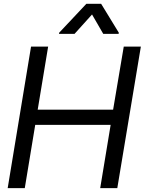

<svg xmlns="http://www.w3.org/2000/svg" viewBox="-20 -967 744 987"><path d="M510.7 -793 453.1 -892.6 363.3 -793H283.2L284.2 -798.8L423.8 -947.3H500L590.8 -798.8L589.8 -793ZM19.5 0 139.6 -727.5H227.5L173.8 -403.3H561.5L616.2 -727.5H704.1L583 0H495.1L548.8 -325.2H161.1L107.4 0Z"/></svg>

Font: Inter Tight
Style: Italic
Weight: 400
Italic angle: -9.39999°
Designer: Rasmus Andersson
Foundry: rsms
Version: Version 3.002